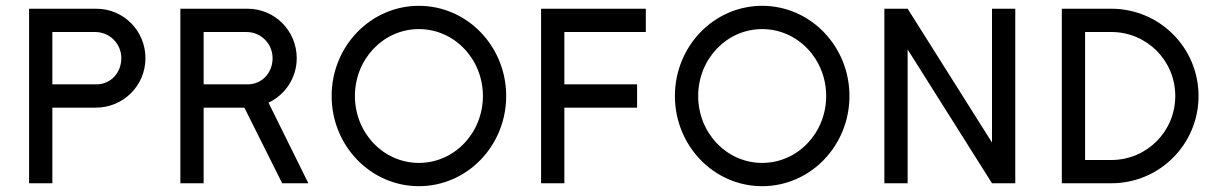

<svg xmlns="http://www.w3.org/2000/svg" viewBox="-20 -630 4180 660"><path d="M307 -520C357 -520 397 -480 397 -430C397 -380 361 -340 311 -340H160V-520ZM310 -260C404 -260 480 -336 480 -430C480 -524 405 -600 311 -600H80V0H160V-260Z M903 -277C960 -304 1000 -362 1000 -430C1000 -524 925 -600 831 -600H600V0H680V-260H820L950 0H1040ZM827 -520C877 -520 917 -480 917 -430C917 -380 881 -340 831 -340H680V-520Z M1200 -300C1200 -427 1298 -530 1420 -530C1542 -530 1640 -427 1640 -300C1640 -173 1542 -70 1420 -70C1298 -70 1200 -173 1200 -300ZM1120 -300C1120 -129 1254 10 1420 10C1586 10 1720 -129 1720 -300C1720 -471 1586 -610 1420 -610C1254 -610 1120 -471 1120 -300Z M1920 0V-260H2170V-340H1920V-520H2200V-600H1840V0Z M2380 -300C2380 -427 2478 -530 2600 -530C2722 -530 2820 -427 2820 -300C2820 -173 2722 -70 2600 -70C2478 -70 2380 -173 2380 -300ZM2300 -300C2300 -129 2434 10 2600 10C2766 10 2900 -129 2900 -300C2900 -471 2766 -610 2600 -610C2434 -610 2300 -471 2300 -300Z M3100 0V-460L3390 0H3470V-600H3390V-140L3100 -600H3020V0Z M3800 -520C3922 -520 4020 -422 4020 -300C4020 -178 3922 -80 3800 -80H3710V-520ZM3800 0C3966 0 4100 -134 4100 -300C4100 -466 3966 -600 3800 -600H3630V0Z"/></svg>

Font: Gauge
Style: Regular
Weight: 400
Designer: Daniel Pimley
Foundry: Daniel Pimley
Version: Version 1.004;PS 001.001;hotconv 1.0.56